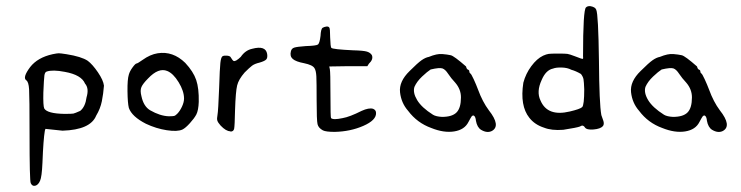

<svg xmlns="http://www.w3.org/2000/svg" viewBox="-20 -525 2412 625"><path d="M151.4 -348.6Q166 -351.6 171.4 -351.6Q176.8 -351.6 196.3 -348.6Q245.1 -340.8 265.6 -327.1Q281.2 -315.4 298.8 -289.6Q316.4 -263.7 318.4 -246.1Q316.4 -219.7 311.5 -195.3Q306.6 -170.9 293 -148.4Q274.4 -102.5 183.6 -99.6L127.9 -105.5L126 -99.6Q121.1 -71.3 118.2 4.9Q116.2 50.8 110.4 63.5Q104.5 77.1 94.7 79.6Q85 82 80.1 71.3Q76.2 64.5 76.2 -89.8Q76.2 -210 74.7 -234.4Q73.2 -258.8 65.4 -263.7Q52.7 -272.5 78.1 -306.6Q102.5 -337.9 151.4 -348.6ZM191.4 -291Q151.4 -298.8 131.8 -292Q126 -290 124.5 -279.3Q123 -268.6 121.1 -223.6Q120.1 -180.7 124 -171.9Q133.8 -155.3 189.5 -154.3Q213.9 -154.3 218.8 -155.3Q223.6 -156.2 241.2 -164.1Q257.8 -177.7 261.7 -208Q270.5 -237.3 256.8 -252.9Q245.1 -281.2 191.4 -291Z M493.2 -351.6Q543 -359.4 583 -320.3Q609.4 -292 618.7 -264.6Q627.9 -237.3 627 -193.4Q626 -166 619.1 -152.3Q612.3 -139.6 598.1 -124Q584 -108.4 574.2 -103.5Q557.6 -95.7 522.9 -101.1Q488.3 -106.4 455.1 -122.1Q409.2 -145.5 399.4 -173.8Q395.5 -189.5 395 -228Q394.5 -266.6 399.4 -282.2Q402.3 -293 411.6 -305.7Q420.9 -318.4 424.8 -318.4Q427.7 -318.4 444.3 -330.1Q468.8 -347.7 493.2 -351.6ZM524.4 -293.9Q496.1 -305.7 461.9 -269.5Q445.3 -252.9 440.4 -241.7Q435.5 -230.5 440.4 -211.9Q447.3 -178.7 468.8 -166Q501 -147.5 529.3 -146.5Q542 -146.5 546.4 -147.5Q550.8 -148.4 556.6 -154.3Q565.4 -163.1 572.3 -177.7Q579.1 -192.4 579.1 -204.1Q579.1 -228.5 561.5 -257.3Q543.9 -286.1 524.4 -293.9Z M800.8 -366.2Q844.7 -377.9 849.6 -349.6Q851.6 -336.9 846.7 -331.5Q841.8 -326.2 825.2 -321.3Q808.6 -317.4 800.3 -311Q792 -304.7 776.4 -289.1Q756.8 -266.6 752 -247.1Q747.1 -227.5 745.1 -166Q744.1 -115.2 742.2 -106Q740.2 -96.7 730.5 -96.7L729.5 -97.7Q715.8 -97.7 698.2 -116.2Q689.5 -126 687.5 -132.3Q685.5 -138.7 688 -150.9Q690.4 -163.1 693.4 -240.2Q695.3 -301.8 697.3 -319.8Q699.2 -337.9 704.1 -341.8Q709 -344.7 719.2 -343.8Q729.5 -342.8 731.4 -337.9Q737.3 -328.1 740.2 -326.7Q743.2 -325.2 749 -328.1Q756.8 -333 763.7 -339.8Q778.3 -361.3 800.8 -366.2Z M1030.3 -434.6Q1035.2 -437.5 1042 -438.5Q1048.8 -439.5 1051.8 -435.5Q1054.7 -432.6 1054.7 -403.3Q1055.7 -372.1 1058.6 -369.1Q1064.5 -364.3 1128.9 -361.3Q1164.1 -360.4 1174.8 -356.9Q1185.5 -353.5 1190.4 -345.7Q1196.3 -332 1180.7 -317.4L1175.8 -309.6H1114.3L1051.8 -308.6L1053.7 -299.8Q1055.7 -291 1055.7 -216.8Q1055.7 -141.6 1057.6 -140.6Q1064.5 -133.8 1095.7 -140.6Q1118.2 -144.5 1157.2 -164.1Q1180.7 -174.8 1194.3 -170.9Q1204.1 -167 1204.1 -157.2Q1205.1 -133.8 1162.6 -115.2Q1120.1 -96.7 1069.3 -95.7Q1041 -95.7 1031.2 -100.6Q1016.6 -108.4 1013.7 -120.6Q1010.7 -132.8 1010.7 -199.2Q1010.7 -257.8 1009.8 -276.4Q1008.8 -294.9 1003.9 -302.7Q998 -313.5 969.7 -319.3Q943.4 -324.2 933.1 -333Q922.9 -341.8 926.8 -357.4Q928.7 -367.2 938 -370.1Q947.3 -373 975.6 -375Q1008.8 -376 1014.6 -379.9Q1020.5 -383.8 1023.4 -408.2Q1024.4 -430.7 1030.3 -434.6Z M1376 -339.8Q1402.3 -350.6 1419.4 -349.1Q1436.5 -347.7 1447.3 -345.2Q1458 -342.8 1497.1 -308.6Q1499 -299.8 1503.4 -298.3Q1507.8 -296.9 1507.8 -292Q1507.8 -288.1 1510.7 -286.1Q1513.7 -285.2 1522 -267.1Q1530.3 -249 1536.1 -233.4Q1550.8 -193.4 1571.3 -166Q1611.3 -115.2 1581.1 -98.6Q1565.4 -90.8 1545.9 -102.5Q1533.2 -110.4 1529.3 -131.8Q1528.3 -142.6 1524.4 -147Q1520.5 -151.4 1515.6 -146.5Q1512.7 -142.6 1504.9 -127.9Q1492.2 -102.5 1458.5 -97.2Q1424.8 -91.8 1383.8 -108.4Q1337.9 -125 1308.6 -164.1Q1286.1 -189.5 1282.2 -224.6Q1278.3 -259.8 1313.5 -293.9Q1339.8 -320.3 1352.5 -329.1Q1365.2 -337.9 1376 -339.8ZM1381.8 -298.8Q1371.1 -292 1354 -275.9Q1336.9 -259.8 1329.1 -242.2Q1323.2 -223.6 1337.9 -199.2Q1352.5 -174.8 1389.6 -151.4Q1399.4 -145.5 1418.9 -144.5Q1452.1 -144.5 1466.3 -159.2Q1480.5 -173.8 1480.5 -208Q1480.5 -234.4 1461.9 -255.9Q1448.2 -270.5 1438.5 -285.2Q1429.7 -298.8 1420.4 -302.2Q1411.1 -305.7 1381.8 -298.8Z M1887.7 -501Q1892.6 -505.9 1902.3 -504.9Q1918 -502 1920.9 -493.2Q1927.7 -478.5 1929.7 -327.1Q1930.7 -187.5 1937.5 -150.4Q1940.4 -141.6 1944.3 -130.9Q1947.3 -120.1 1942.4 -114.3Q1934.6 -105.5 1912.1 -103.5Q1889.6 -101.6 1883.8 -110.4Q1881.8 -114.3 1877.9 -115.7Q1874 -117.2 1868.2 -113.3Q1858.4 -109.4 1813.5 -102.5Q1775.4 -99.6 1751 -109.4Q1720.7 -119.1 1703.1 -141.6Q1671.9 -180.7 1683.6 -255.9Q1691.4 -285.2 1709.5 -309.6Q1727.5 -334 1748 -343.8Q1758.8 -348.6 1766.1 -349.6Q1773.4 -350.6 1795.9 -350.6Q1820.3 -350.6 1827.1 -349.6Q1834 -348.6 1851.6 -341.8Q1876 -332 1877.4 -333.5Q1878.9 -335 1877.9 -341.8Q1877.9 -494.1 1887.7 -501ZM1839.8 -297.9Q1827.1 -304.7 1808.6 -305.2Q1790 -305.7 1780.3 -301.8Q1756.8 -296.9 1743.2 -264.6Q1725.6 -226.6 1739.3 -198.2Q1761.7 -144.5 1835 -162.1Q1868.2 -169.9 1875 -176.3Q1881.8 -182.6 1881.8 -234.4Q1880.9 -258.8 1879.4 -267.1Q1877.9 -275.4 1871.1 -284.2Q1854.5 -293.9 1839.8 -297.9Z M2127.9 -339.8Q2154.3 -350.6 2171.4 -349.1Q2188.5 -347.7 2199.2 -345.2Q2210 -342.8 2249 -308.6Q2251 -299.8 2255.4 -298.3Q2259.8 -296.9 2259.8 -292Q2259.8 -288.1 2262.7 -286.1Q2265.6 -285.2 2273.9 -267.1Q2282.2 -249 2288.1 -233.4Q2302.7 -193.4 2323.2 -166Q2363.3 -115.2 2333 -98.6Q2317.4 -90.8 2297.9 -102.5Q2285.2 -110.4 2281.2 -131.8Q2280.3 -142.6 2276.4 -147Q2272.5 -151.4 2267.6 -146.5Q2264.6 -142.6 2256.8 -127.9Q2244.1 -102.5 2210.4 -97.2Q2176.8 -91.8 2135.7 -108.4Q2089.8 -125 2060.5 -164.1Q2038.1 -189.5 2034.2 -224.6Q2030.3 -259.8 2065.4 -293.9Q2091.8 -320.3 2104.5 -329.1Q2117.2 -337.9 2127.9 -339.8ZM2133.8 -298.8Q2123 -292 2106 -275.9Q2088.9 -259.8 2081.1 -242.2Q2075.2 -223.6 2089.8 -199.2Q2104.5 -174.8 2141.6 -151.4Q2151.4 -145.5 2170.9 -144.5Q2204.1 -144.5 2218.3 -159.2Q2232.4 -173.8 2232.4 -208Q2232.4 -234.4 2213.9 -255.9Q2200.2 -270.5 2190.4 -285.2Q2181.6 -298.8 2172.4 -302.2Q2163.1 -305.7 2133.8 -298.8Z"/></svg>

Font: JasonHandwriting3
Style: Regular
Weight: 400
Version: Version 1.24.9